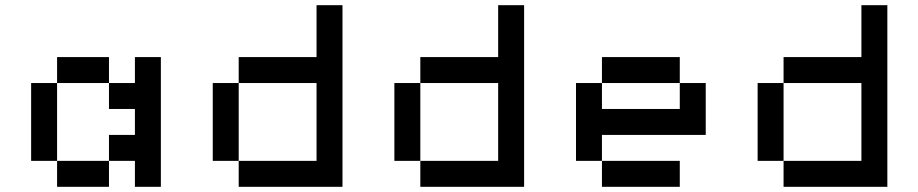

<svg xmlns="http://www.w3.org/2000/svg" viewBox="-20 -720 3540 740"><path d="M200 -400H100V-100H200ZM200 0H400V-100H200ZM200 -400H400V-500H200ZM400 -100H500V0H600V-500H500V-400H400V-300H500V-200H400Z M1300 -700H1200V-500H900V-400H1200V-100H900V0H1300ZM800 -100H900V-400H800Z M2000 -700H1900V-500H1600V-400H1900V-100H1600V0H2000ZM1500 -100H1600V-400H1500Z M2600 -500H2300V-400H2600ZM2200 -100H2300V-200H2700V-400H2600V-300H2300V-400H2200ZM2300 0H2600V-100H2300Z M3400 -700H3300V-500H3000V-400H3300V-100H3000V0H3400ZM2900 -100H3000V-400H2900Z"/></svg>

Font: FT88
Style: Regular
Weight: 400
Designer: Ange Degheest & Mandy Elbé
Foundry: Velvetyne Type Foundry
Version: Version 1.000;FEAKit 1.0